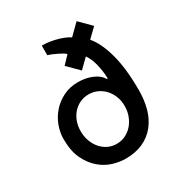

<svg xmlns="http://www.w3.org/2000/svg" viewBox="-181 -912 993 1049"><g transform="rotate(-30 315.0 -387.5)"><path d="M465.8 -655.3Q507.8 -606.4 533.2 -514.2Q558.6 -421.9 558.6 -285.2Q558.6 -221.7 543.9 -168.9Q529.3 -116.2 498 -77.1Q466.8 -38.1 419.9 -16.6Q373 4.9 308.6 4.9Q273.4 4.9 231.9 -7.3Q190.4 -19.5 153.8 -50.3Q117.2 -81.1 92.8 -131.3Q68.4 -181.6 68.4 -257.8Q68.4 -298.8 83.5 -339.8Q98.6 -380.9 127.9 -414.1Q157.2 -447.3 198.7 -467.8Q240.2 -488.3 291 -488.3Q341.8 -488.3 382.3 -470.2Q422.9 -452.1 435.5 -425.8Q436.5 -424.8 439.5 -424.8Q442.4 -424.8 443.4 -423.8Q442.4 -467.8 431.6 -513.2Q420.9 -558.6 399.4 -587.9L342.8 -532.2L273.4 -601.6L319.3 -649.4Q314.5 -655.3 303.2 -662.1Q292 -668.9 277.8 -675.8Q263.7 -682.6 249 -689Q234.4 -695.3 220.7 -699.2V-759.8Q248 -759.8 274.4 -755.4Q300.8 -751 323.2 -744.1Q345.7 -737.3 362.3 -729.5Q378.9 -721.7 386.7 -715.8L452.1 -780.3L522.5 -710ZM307.6 -89.8Q337.9 -89.8 363.3 -102.1Q388.7 -114.3 407.2 -135.3Q425.8 -156.2 437 -185.1Q448.2 -213.9 448.2 -248Q448.2 -282.2 437 -310.1Q425.8 -337.9 407.2 -357.9Q388.7 -377.9 363.3 -389.6Q337.9 -401.4 307.6 -401.4Q278.3 -401.4 253.4 -389.6Q228.5 -377.9 210.4 -357.9Q192.4 -337.9 181.6 -310.1Q170.9 -282.2 170.9 -248Q170.9 -213.9 181.6 -185.1Q192.4 -156.2 210.4 -135.3Q228.5 -114.3 253.4 -102.1Q278.3 -89.8 307.6 -89.8Z"/></g></svg>

Font: Allerta
Style: Regular
Weight: 400
Designer: Matt McInerney
Foundry: Matt McInerney
Version: Version 1.0